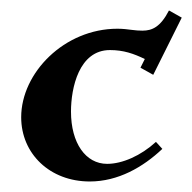

<svg xmlns="http://www.w3.org/2000/svg" viewBox="-20 -342 367 367"><path d="M20.5 -117.9C20.5 -48.3 75.2 4.9 151.6 4.9C205.8 4.9 253.4 -22.5 290.3 -57.4L278.1 -70.8C249.3 -44.4 213.9 -28.8 184.8 -28.8C143.6 -28.8 115.7 -68.6 115.7 -128.7C115.7 -173.8 130.9 -246.3 190.2 -246.3C216.1 -246.3 235.4 -239.5 256.8 -229.2L248.5 -212.6L272.9 -199L327.4 -308.3L303 -322C286.6 -290.3 270.8 -283.4 252.2 -283.4C245.8 -283.4 239 -283.9 231.7 -284.9C224.4 -285.9 214.4 -287.1 204.6 -287.1C102.8 -287.1 20.5 -202.6 20.5 -117.9Z"/></svg>

Font: RisaltypS01
Style: Medium
Weight: 500
Italic angle: -9°
Designer: gluk
Foundry: gluk
Version: Version 0.24